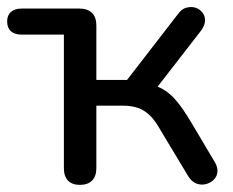

<svg xmlns="http://www.w3.org/2000/svg" viewBox="-22 -511 654 538"><path d="M202 7Q180 7 168.5 -5Q157 -17 157 -40V-414H39Q19 -414 8.5 -423.5Q-2 -433 -2 -451Q-2 -468 8.5 -477.5Q19 -487 39 -487H201Q223 -487 235.5 -475Q248 -463 248 -440V-287H334L477 -472Q487 -486 500.5 -489.5Q514 -493 525.5 -489.5Q537 -486 545 -476Q553 -466 552.5 -453Q552 -440 542 -426L404 -248L383 -277Q410 -274 431 -263Q452 -252 471 -230Q490 -208 512 -171L581 -55Q589 -40 587 -27Q585 -14 575 -5.5Q565 3 552 5.5Q539 8 526.5 2.5Q514 -3 505 -18L428 -146Q413 -173 398 -187.5Q383 -202 365 -208.5Q347 -215 320 -215H248V-40Q248 -17 236 -5Q224 7 202 7Z"/></svg>

Font: Nunito Medium
Style: Regular
Weight: 500
Designer: Vernon Adams
Foundry: Vernon Adams
Version: Version 3.601